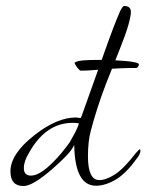

<svg xmlns="http://www.w3.org/2000/svg" viewBox="-20 -619 491 644"><path d="M59 5Q15 5 15 -44Q15 -103 96 -166Q171 -225 235 -225Q238 -225 242.5 -224Q247 -223 250 -223Q252 -223 261 -250L341 -474Q348 -493 358 -520Q368 -547 383 -582Q392 -599 396 -599Q419 -599 419 -579Q419 -565 410.5 -535Q402 -505 384 -460L336 -339Q319 -295 306.5 -255.5Q294 -216 285 -182Q275 -146 275 -95Q275 -15 313 -15Q336 -15 365.5 -34Q395 -53 436 -106Q438 -108 442.5 -113Q447 -118 448 -118Q451 -118 451 -114Q451 -108 448 -101.5Q445 -95 440 -89Q403 -37 368 -16.5Q333 4 302 4Q231 4 229 -133Q222 -117 202.5 -96.5Q183 -76 153 -50Q89 5 59 5ZM84 -30Q113 -30 157 -74Q174 -91 187.5 -107.5Q201 -124 214 -142Q224 -159 232 -174.5Q240 -190 245 -205Q241 -206 236 -206.5Q231 -207 224 -207Q133 -207 77 -106Q60 -78 60 -55Q60 -30 84 -30ZM251 -382Q247 -382 239 -392.5Q231 -403 230 -409L232 -410Q241 -415 260.5 -416.5Q280 -418 301 -418Q322 -418 332 -418Q343 -418 361.5 -417Q380 -416 399.5 -414.5Q419 -413 432.5 -410Q446 -407 446 -403Q446 -401 443.5 -396Q441 -391 435 -391Q410 -391 385 -390Q360 -389 335 -387Q315 -386 294.5 -384Q274 -382 251 -382Z"/></svg>

Font: Lavishly Yours
Style: Regular
Weight: 400
Designer: Robert E. Leuschke
Foundry: Robert E. Leuschke
Version: Version 1.010; ttfautohint (v1.8.3)